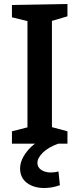

<svg xmlns="http://www.w3.org/2000/svg" viewBox="-20 -722 399 965"><path d="M319 -640 241 -617V-83L319 -62V0H40V-62L118 -82V-616L40 -635V-697L319 -702ZM203 223Q149 223 115 197Q81 171 81 125Q81 77 125.5 27.5Q170 -22 260 -49L273 0Q223 18 195.5 45Q168 72 168 97Q168 119 187.5 132Q207 145 237 145Q246 145 255.5 143.5Q265 142 274 140L281 209Q240 223 203 223Z"/></svg>

Font: Bitter SemiBold
Style: Regular
Weight: 600
Designer: Sol Matas, and Bitter project Authors
Foundry: Sol Matas
Version: Version 2.001